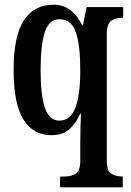

<svg xmlns="http://www.w3.org/2000/svg" viewBox="-20 -566 556 818"><path d="M236 232V186H257Q283 186 302.5 174Q322 162 322 118V42Q322 10 323 -26Q324 -62 325 -82H322Q303 -40 275 -15Q247 10 199 10Q122 10 80 -56.5Q38 -123 38 -268Q38 -412 81.5 -479Q125 -546 208 -546Q251 -546 281.5 -521.5Q312 -497 330 -458H333L349 -536H505V-490H499Q473 -490 454 -477.5Q435 -465 435 -419V120Q435 163 454.5 174.5Q474 186 501 186H503V232ZM233 -52Q279 -52 300.5 -105.5Q322 -159 322 -267Q322 -374 303 -429Q284 -484 233 -484Q190 -484 171.5 -431Q153 -378 153 -267Q153 -160 171.5 -106Q190 -52 233 -52Z"/></svg>

Font: Noto Serif Bengali ExtraCondensed SemiBold
Style: Regular
Weight: 600
Width: 2
Designer: Juan Bruce, Universal Thirst, Indian Type Foundry and the Monotype Design Team.
Foundry: Monotype Imaging Inc.
Version: Version 2.003; ttfautohint (v1.8.4.7-5d5b)